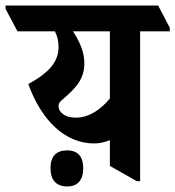

<svg xmlns="http://www.w3.org/2000/svg" viewBox="-75 -645 632 692"><path d="M264 -128C285 -128 304 -133 321 -140V-47L418 8H430V-532H537V-545L495 -625H-55V-613L-12 -532H123C132 -514 136 -497 136 -475C136 -423 102 -383 27 -342C75 -209 161 -128 264 -128ZM152 -234C142 -241 136 -251 136 -263C136 -272 140 -278 151 -287C207 -334 229 -366 229 -418C229 -454 215 -491 188 -532H321V-290C285 -246 242 -221 199 -221C180 -221 163 -225 152 -234ZM167 27C205 27 225 4 225 -39C225 -80 206 -103 167 -103C127 -103 107 -81 107 -39C107 4 128 27 167 27Z"/></svg>

Font: Noto Serif Devanagari ExtraCondensed
Style: Bold
Weight: 700
Width: 2
Designer: Universal Thirst, Indian Type Foundry and the Monotype Design Team
Foundry: Monotype Imaging Inc.
Version: Version 2.004